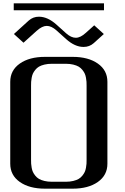

<svg xmlns="http://www.w3.org/2000/svg" viewBox="-20 -1133 748 1153"><path d="M604.5 -1112.8V-1071.3H62.5V-1112.8ZM377 -898.4 318.8 -950.7Q288.6 -977.5 260.7 -977.5Q233.4 -977.5 200.2 -947.8L121.1 -876.5L63.5 -928.7L152.8 -1009.8Q178.7 -1032.7 213.9 -1032.7Q266.1 -1032.7 318.8 -985.4L377 -933.1Q407.2 -906.2 435.1 -906.2Q463.4 -906.2 495.6 -936L545.9 -981L603.5 -928.7L543 -874Q517.1 -851.1 481.9 -851.1Q429.7 -851.1 377 -898.4ZM250 0Q156.2 0 98.9 -40.3Q41.5 -80.6 41.5 -149.9V-641.6Q41.5 -710.9 98.9 -751.2Q156.2 -791.5 250 -791.5H416.5Q510.3 -791.5 567.6 -751.2Q625 -710.9 625 -641.6V-149.9Q625 -80.6 567.6 -40.3Q510.3 0 416.5 0ZM375 -41.5Q399.9 -41.5 419.9 -46.4Q439.9 -51.3 452.6 -58.8Q465.3 -66.4 474.6 -78.1Q483.9 -89.8 488.8 -100.3Q493.7 -110.8 496.3 -125.5Q499 -140.1 499.5 -149.9Q500 -159.7 500 -172.9V-618.7Q500 -631.8 499.5 -641.6Q499 -651.4 496.3 -666Q493.7 -680.7 488.8 -691.2Q483.9 -701.7 474.6 -713.4Q465.3 -725.1 452.6 -732.7Q439.9 -740.2 419.9 -745.1Q399.9 -750 375 -750H291.5Q266.6 -750 246.6 -745.1Q226.6 -740.2 213.9 -732.7Q201.2 -725.1 191.9 -713.4Q182.6 -701.7 177.7 -691.2Q172.9 -680.7 170.2 -666Q167.5 -651.4 167 -641.6Q166.5 -631.8 166.5 -618.7V-172.9Q166.5 -159.7 167 -149.9Q167.5 -140.1 170.2 -125.5Q172.9 -110.8 177.7 -100.3Q182.6 -89.8 191.9 -78.1Q201.2 -66.4 213.9 -58.8Q226.6 -51.3 246.6 -46.4Q266.6 -41.5 291.5 -41.5Z"/></svg>

Font: Gputeks
Style: Bold
Weight: 600
Width: 8
Version: Version 0.9